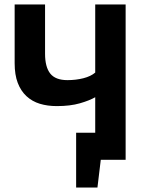

<svg xmlns="http://www.w3.org/2000/svg" viewBox="-20 -720 646 865"><path d="M183 -700V-478Q183 -418 206.5 -388.5Q230 -359 284 -359Q322 -359 355.5 -367.5Q389 -376 409 -393V-700H546V0H434L419 125H323V-122H409V-282Q383 -267 339.5 -254.5Q296 -242 236 -242Q194 -242 159.5 -252.5Q125 -263 99.5 -286.5Q74 -310 60 -346.5Q46 -383 46 -435V-700Z"/></svg>

Font: PTSans
Style: Bold
Weight: 700
Designer: A.Korolkova, O.Umpeleva, V.Yefimov
Foundry: ParaType Ltd
Version: Version 2.003W OFL